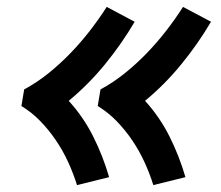

<svg xmlns="http://www.w3.org/2000/svg" viewBox="-20 -623 640 556"><path d="M424 -87Q413 -122 398 -154.5Q383 -187 363 -216.5Q343 -246 318.5 -271.5Q294 -297 263 -316L271 -364Q308 -384 341.5 -411Q375 -438 404.5 -468.5Q434 -499 460.5 -533Q487 -567 510 -603L591 -560Q554 -497 506 -438Q458 -379 400 -331Q442 -285 470.5 -228.5Q499 -172 517 -110ZM203 -87Q192 -122 177 -154.5Q162 -187 142 -216.5Q122 -246 97.5 -271.5Q73 -297 42 -316L50 -364Q87 -384 120.5 -411Q154 -438 183.5 -468.5Q213 -499 239.5 -533Q266 -567 289 -603L370 -560Q333 -497 285 -438Q237 -379 179 -331Q221 -285 249.5 -228.5Q278 -172 296 -110Z"/></svg>

Font: Iosevka Extrabold Extended
Style: Italic
Weight: 800
Width: 7
Italic angle: -9°
Monospace: yes
Designer: Belleve Invis
Foundry: Belleve Invis
Version: Version 32.5.0; ttfautohint (v1.8.4)